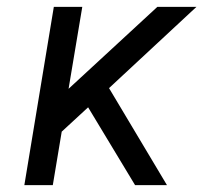

<svg xmlns="http://www.w3.org/2000/svg" viewBox="-20 -540 640 560"><path d="M374 0 237 -227 160 -156 134 0H51L137 -520H220L180 -281L439 -520H553L298 -283L467 0Z"/></svg>

Font: Iosevka Aile Oblique
Style: Regular
Weight: 400
Italic angle: -9°
Designer: Belleve Invis
Foundry: Belleve Invis
Version: Version 31.1.0; ttfautohint (v1.8.4)